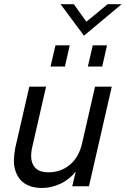

<svg xmlns="http://www.w3.org/2000/svg" viewBox="-20 -912 616 940"><path d="M391.1 -737.3 276.4 -891.6H341.3L402.8 -805.7L507.3 -891.6H575.7ZM227.5 -586.4 251.5 -689.9H321.3L297.9 -586.4ZM410.2 -586.4 434.1 -689.9H503.9L480.5 -586.4ZM185.5 8.3Q150.4 8.3 123.5 -2.2Q96.7 -12.7 80.8 -30.8Q64.9 -48.8 56.2 -73.7Q47.4 -98.6 48.1 -127.2Q48.8 -155.8 54.7 -187.5L123.5 -487.8H205.6L138.7 -195.8Q124 -134.8 144 -101.6Q164.1 -68.4 216.8 -68.4Q277.8 -68.4 322 -105.2Q366.2 -142.1 381.8 -210L445.3 -487.8H527.3L415.5 0H333.5L351.1 -71.8Q317.9 -31.7 274.2 -11.7Q230.5 8.3 185.5 8.3Z"/></svg>

Font: HK Grotesk Medium Legacy Italic
Style: Regular
Weight: 500
Italic angle: -13°
Designer: Alfredo Marco Pradil
Foundry: Hanken Design Co.
Version: Version 2.022;PS 002.022;hotconv 1.0.88;makeotf.lib2.5.64775